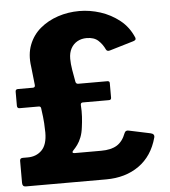

<svg xmlns="http://www.w3.org/2000/svg" viewBox="-53 -800 751 849"><g transform="rotate(-5 322.5 -376.0)"><path d="M27 0Q12 0 12 -17V-115Q12 -127 25 -127H47Q85 -127 109.5 -151.5Q134 -176 134 -230Q134 -247 132.5 -271.5Q131 -296 125 -338Q124 -347 115 -347H30Q19 -347 19 -359V-421Q19 -432 30 -432H96Q107 -432 106 -443L97 -525Q89 -580 105.5 -622.5Q122 -665 156 -693.5Q190 -722 235 -737Q280 -752 330 -752Q377 -752 423.5 -737Q470 -722 508.5 -691.5Q547 -661 567 -613Q569 -607 566 -603.5Q563 -600 556 -598L452 -567Q438 -562 433 -572Q422 -596 403.5 -613Q385 -630 352 -630Q329 -630 311 -620Q293 -610 282.5 -591Q272 -572 272 -545Q272 -523 276.5 -495.5Q281 -468 286 -442Q288 -432 298 -432H427Q437 -432 437 -423V-358Q437 -348 427 -348H311Q301 -348 301 -338Q303 -310 301.5 -285.5Q300 -261 297 -240Q294 -214 286.5 -195Q279 -176 269.5 -163Q260 -150 251 -141Q245 -135 246.5 -131.5Q248 -128 255 -128H373Q417 -128 443 -144Q469 -160 483 -197Q488 -210 503 -206L597 -186Q616 -182 612 -166Q590 -85 530 -42.5Q470 0 384 0H27Z"/></g></svg>

Font: Libre Franklin
Style: Bold
Weight: 700
Designer: Pablo Impallari, Rodrigo Fuenzalida, Nhung Nguyen
Foundry: Impallari Type
Version: Version 3.000